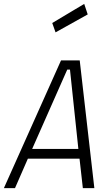

<svg xmlns="http://www.w3.org/2000/svg" viewBox="-50 -965 570 985"><path d="M434 0H375L358 -151H93L27 0H-30L263 -655H359ZM115 -201H352L309 -608H295ZM218 -847 382 -945 400 -891 235 -799Z"/></svg>

Font: Lekton
Style: Italic
Weight: 400
Italic angle: -9.3°
Designer: Paolo Mazzetti, Luciano Perondi, Raffaele Flato, Elena Papassissa, Emilio Macchia, Michela Povoleri, Tobias Seemiller, R
Version: Version 3.000